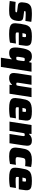

<svg xmlns="http://www.w3.org/2000/svg" viewBox="1822 -2380 757 4442"><g transform="rotate(90 2201.0 -159.5)"><path d="M223 8Q196 8 166.5 7Q137 6 108 4Q79 2 52 -0.5Q25 -3 3 -6L24 -142Q61 -139 100 -137Q139 -135 162 -135Q199 -135 219 -135.5Q239 -136 249 -138.5Q259 -141 261.5 -145.5Q264 -150 265 -159Q265 -164 265 -167Q265 -170 260.5 -172Q256 -174 246.5 -176Q237 -178 219 -180L102 -195Q75 -199 60 -212Q45 -225 39 -246Q33 -267 34.5 -296Q36 -325 42 -361Q50 -415 72.5 -446.5Q95 -478 128 -493.5Q161 -509 202.5 -513.5Q244 -518 290 -518Q317 -518 345 -517Q373 -516 399 -514Q425 -512 447.5 -509.5Q470 -507 486 -504L465 -368Q423 -371 385.5 -373Q348 -375 332 -375Q299 -375 280.5 -374.5Q262 -374 252.5 -372Q243 -370 240.5 -366.5Q238 -363 237 -356Q236 -350 236 -347Q236 -344 240 -341.5Q244 -339 252.5 -337.5Q261 -336 277 -334L376 -321Q399 -318 418 -311Q437 -304 449 -287.5Q461 -271 465 -241.5Q469 -212 461 -163Q452 -102 430 -68Q408 -34 376.5 -17Q345 0 306 4Q267 8 223 8Z M764 8Q665 8 612.5 -6.5Q560 -21 538 -52.5Q516 -84 518 -134Q520 -184 531 -254Q542 -325 555.5 -375Q569 -425 598.5 -457Q628 -489 680.5 -503.5Q733 -518 823 -518Q914 -518 961 -505Q1008 -492 1026 -461Q1044 -430 1040 -379.5Q1036 -329 1024 -254L1018 -215H734Q730 -188 730.5 -173Q731 -158 741.5 -151Q752 -144 775 -143Q798 -142 838 -142Q863 -142 904.5 -144Q946 -146 988 -149L967 -12Q951 -8 928 -4Q905 0 878 2.5Q851 5 822 6.5Q793 8 764 8ZM833 -300Q838 -330 839.5 -347Q841 -364 838 -372Q835 -380 826 -381.5Q817 -383 802 -383Q788 -383 779.5 -381.5Q771 -380 765.5 -372Q760 -364 756 -347Q752 -330 747 -300Z M1315 199 1354 -51H1344Q1312 -13 1277.5 -3Q1243 7 1206 7Q1165 7 1137 -5Q1109 -17 1094.5 -47Q1080 -77 1079 -128Q1078 -179 1090 -257Q1102 -335 1119 -386Q1136 -437 1159 -466Q1182 -495 1213 -506.5Q1244 -518 1284 -518Q1304 -518 1322.5 -515.5Q1341 -513 1357.5 -506Q1374 -499 1387 -486Q1400 -473 1408 -453H1419L1432 -510H1639L1529 199ZM1329 -157Q1345 -157 1353.5 -159.5Q1362 -162 1369 -176Q1374 -184 1377 -203Q1380 -222 1385 -255Q1395 -314 1394 -334Q1392 -347 1384.5 -350Q1377 -353 1360 -353Q1344 -353 1335 -351Q1326 -349 1320.5 -340Q1315 -331 1311.5 -311Q1308 -291 1302 -255Q1297 -219 1294.5 -199Q1292 -179 1294.5 -170Q1297 -161 1305 -159Q1313 -157 1329 -157Z M1942 0 1946 -57H1936Q1920 -37 1901 -24Q1882 -11 1863 -4Q1844 3 1825.5 5.5Q1807 8 1792 8Q1743 8 1716.5 -5Q1690 -18 1679 -43.5Q1668 -69 1669.5 -106Q1671 -143 1678 -191L1728 -510H1942L1900 -241Q1895 -210 1893.5 -193.5Q1892 -177 1894 -169Q1896 -161 1903 -159.5Q1910 -158 1922 -158Q1936 -158 1943.5 -159.5Q1951 -161 1955.5 -169Q1960 -177 1963.5 -193.5Q1967 -210 1972 -241L2014 -510H2228L2149 0Z M2494 8Q2395 8 2342.5 -6.5Q2290 -21 2268 -52.5Q2246 -84 2248 -134Q2250 -184 2261 -254Q2272 -325 2285.5 -375Q2299 -425 2328.5 -457Q2358 -489 2410.5 -503.5Q2463 -518 2553 -518Q2644 -518 2691 -505Q2738 -492 2756 -461Q2774 -430 2770 -379.5Q2766 -329 2754 -254L2748 -215H2464Q2460 -188 2460.5 -173Q2461 -158 2471.5 -151Q2482 -144 2505 -143Q2528 -142 2568 -142Q2593 -142 2634.5 -144Q2676 -146 2718 -149L2697 -12Q2681 -8 2658 -4Q2635 0 2608 2.5Q2581 5 2552 6.5Q2523 8 2494 8ZM2563 -300Q2568 -330 2569.5 -347Q2571 -364 2568 -372Q2565 -380 2556 -381.5Q2547 -383 2532 -383Q2518 -383 2509.5 -381.5Q2501 -380 2495.5 -372Q2490 -364 2486 -347Q2482 -330 2477 -300Z M3080 0 3122 -269Q3127 -300 3128.5 -316.5Q3130 -333 3127.5 -341Q3125 -349 3118 -350.5Q3111 -352 3099 -352Q3086 -352 3078 -350.5Q3070 -349 3065.5 -341Q3061 -333 3058 -316.5Q3055 -300 3050 -269L3008 0H2794L2873 -510H3080L3075 -453H3085Q3101 -473 3120 -486Q3139 -499 3158 -506Q3177 -513 3195.5 -515.5Q3214 -518 3229 -518Q3278 -518 3304.5 -505Q3331 -492 3342 -466.5Q3353 -441 3352 -404Q3351 -367 3343 -319L3294 0Z M3773 -11Q3730 -2 3686.5 3Q3643 8 3601 8Q3516 8 3471.5 -11Q3427 -30 3409.5 -64.5Q3392 -99 3395 -147.5Q3398 -196 3407 -254Q3416 -312 3428 -360.5Q3440 -409 3467.5 -444Q3495 -479 3545.5 -498.5Q3596 -518 3682 -518Q3769 -518 3844 -500L3823 -362Q3805 -364 3775.5 -366Q3746 -368 3719 -368Q3692 -368 3676 -364Q3660 -360 3650.5 -348Q3641 -336 3635.5 -314Q3630 -292 3624 -255Q3618 -218 3616.5 -196Q3615 -174 3620.5 -162Q3626 -150 3641 -146Q3656 -142 3684 -142Q3707 -142 3737.5 -144Q3768 -146 3794 -149Z M4106 8Q4007 8 3954.5 -6.5Q3902 -21 3880 -52.5Q3858 -84 3860 -134Q3862 -184 3873 -254Q3884 -325 3897.5 -375Q3911 -425 3940.5 -457Q3970 -489 4022.5 -503.5Q4075 -518 4165 -518Q4256 -518 4303 -505Q4350 -492 4368 -461Q4386 -430 4382 -379.5Q4378 -329 4366 -254L4360 -215H4076Q4072 -188 4072.5 -173Q4073 -158 4083.5 -151Q4094 -144 4117 -143Q4140 -142 4180 -142Q4205 -142 4246.5 -144Q4288 -146 4330 -149L4309 -12Q4293 -8 4270 -4Q4247 0 4220 2.5Q4193 5 4164 6.5Q4135 8 4106 8ZM4175 -300Q4180 -330 4181.5 -347Q4183 -364 4180 -372Q4177 -380 4168 -381.5Q4159 -383 4144 -383Q4130 -383 4121.5 -381.5Q4113 -380 4107.5 -372Q4102 -364 4098 -347Q4094 -330 4089 -300Z"/></g></svg>

Font: Azeri Sans Black
Style: Italic
Weight: 900
Designer: Hector Gatti & Omnibus-Type (original fonts) / Cristiano Sobral (main changes and remastering)
Foundry: Omnibus-Type
Version: Version 0.07;August 21, 2020;FontCreator 13.0.0.2681 64-bit;